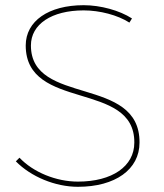

<svg xmlns="http://www.w3.org/2000/svg" viewBox="-20 -719 633 739"><path d="M478 -632 488 -648C440 -679 367 -699 302 -699C167 -699 79 -638 79 -544C79 -290 499 -410 497 -170C497 -79 412 -20 280 -20C196 -20 108 -56 55 -112L41 -98C99 -39 192 0 280 0C424 0 517 -67 517 -170C519 -430 99 -310 99 -544C99 -626 179 -679 302 -679C364 -679 433 -661 478 -632Z"/></svg>

Font: Montserrat Thin
Style: Regular
Weight: 250
Designer: Julieta Ulanovsky
Foundry: Julieta Ulanovsky
Version: Version 4.000